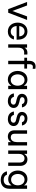

<svg xmlns="http://www.w3.org/2000/svg" viewBox="2166 -2976 1020 5393"><g transform="rotate(90 2676.5 -280.0)"><path d="M338 0 541 -530H441L289 -116L134 -530H35L237 0Z M867 10C1059 10 1089 -161 1089 -161H1000C1000 -161 975 -71 867 -71C773 -71 717 -145 712 -236H1095V-264C1095 -447 998 -540 863 -540C693 -540 616 -399 616 -265C616 -130 694 10 867 10ZM713 -310C722 -400 779 -459 863 -459C933 -459 997 -413 1002 -310Z M1320 0V-281C1320 -400 1372 -449 1464 -449C1487 -449 1512 -446 1512 -446V-537C1512 -537 1490 -540 1467 -540C1387 -540 1346 -504 1324 -464H1320V-530H1225V0Z M1784 0V-452H1907V-530H1784V-595C1784 -651 1800 -693 1862 -693C1888 -693 1913 -686 1913 -686V-761C1913 -761 1887 -770 1849 -770C1728 -770 1689 -679 1689 -595V-530H1602V-452H1689V0Z M2213 -540C2052 -540 1973 -401 1973 -265C1973 -129 2052 10 2213 10C2313 10 2361 -46 2384 -84H2390V0H2485V-530H2390V-446H2384C2361 -483 2313 -540 2213 -540ZM2229 -459C2335 -459 2388 -362 2388 -265C2388 -168 2335 -71 2229 -71C2122 -71 2069 -168 2069 -265C2069 -362 2122 -459 2229 -459Z M2819 10C2942 10 3013 -64 3013 -153C3013 -244 2946 -289 2856 -310L2783 -327C2739 -337 2709 -357 2709 -391C2709 -426 2737 -461 2801 -461C2895 -461 2905 -386 2905 -386H2997C2997 -386 2983 -540 2800 -540C2690 -540 2616 -476 2616 -385C2616 -296 2688 -257 2769 -238L2841 -221C2892 -209 2920 -188 2920 -149C2920 -105 2884 -71 2821 -71C2711 -71 2701 -160 2701 -160H2605C2605 -160 2617 10 2819 10Z M3327 10C3450 10 3521 -64 3521 -153C3521 -244 3454 -289 3364 -310L3291 -327C3247 -337 3217 -357 3217 -391C3217 -426 3245 -461 3309 -461C3403 -461 3413 -386 3413 -386H3505C3505 -386 3491 -540 3308 -540C3198 -540 3124 -476 3124 -385C3124 -296 3196 -257 3277 -238L3349 -221C3400 -209 3428 -188 3428 -149C3428 -105 3392 -71 3329 -71C3219 -71 3209 -160 3209 -160H3113C3113 -160 3125 10 3327 10Z M3814 10C3913 10 3953 -52 3966 -76H3972V0H4067V-530H3972V-241C3972 -159 3935 -72 3840 -72C3777 -72 3736 -111 3736 -180V-530H3641V-175C3641 -59 3709 10 3814 10Z M4302 0V-299C4302 -381 4340 -458 4430 -458C4505 -458 4545 -405 4545 -335V0H4640V-341C4640 -453 4573 -540 4457 -540C4362 -540 4321 -477 4308 -453H4302V-530H4207V0Z M5035 210C5194 210 5283 117 5283 -31V-530H5188V-449H5183C5162 -484 5111 -540 5009 -540C4849 -540 4770 -404 4770 -270C4770 -136 4849 0 5009 0C5111 0 5162 -56 5183 -91H5188V-30C5188 51 5150 127 5035 127C4905 127 4889 35 4889 35H4794C4794 35 4814 210 5035 210ZM5027 -81C4920 -81 4867 -174 4867 -270C4867 -366 4920 -459 5027 -459C5133 -459 5186 -366 5186 -270C5186 -174 5133 -81 5027 -81Z"/></g></svg>

Font: Be Vietnam Pro
Style: Regular
Weight: 400
Designer: Lam Bao, Tony Le, Vietanh Nguyen
Foundry: Yellow Type Foundry
Version: Version 1.002